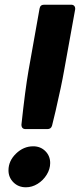

<svg xmlns="http://www.w3.org/2000/svg" viewBox="-20 -783 339 815"><path d="M89 -235Q71 -235 71 -254Q87 -403 101 -483L148 -747Q151 -763 167 -763H282Q291 -763 295.5 -757.5Q300 -752 299 -743L252 -483Q241 -420 216 -312L201 -250Q197 -235 181 -235ZM16 -60Q16 -100 48 -131Q80 -162 121 -162Q152 -162 172.5 -141.5Q193 -121 193 -91Q193 -65 178 -41Q163 -17 139.5 -2.5Q116 12 90 12Q58 12 37 -9Q16 -30 16 -60Z"/></svg>

Font: Open Sauce Two ExtraBold Italic
Style: Regular
Weight: 800
Italic angle: -10°
Designer: Alfredo Marco Pradil
Foundry: Creative Sauce Fz LLC
Version: Version 1.477